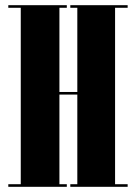

<svg xmlns="http://www.w3.org/2000/svg" viewBox="-20 -720 524 740"><path d="M12 0V-10H60V-690H12V-700H237.5V-690H209V-365.5H278V-690H251V-700H472V-690H423.5V-10H472V0H251V-10H278V-355.5H209V-10H237.5V0Z"/></svg>

Font: Imbue 100pt Black
Style: Regular
Weight: 900
Designer: Tyler Finck
Foundry: Etcetera Type Company
Version: Version 1.102; ttfautohint (v1.8.3)